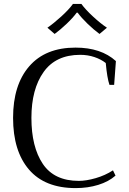

<svg xmlns="http://www.w3.org/2000/svg" viewBox="-20 -954 659 984"><path d="M223 -812Q255 -834 294 -869.5Q333 -905 354 -934H397Q418 -905 457 -869Q496 -833 528 -812L490 -780Q460 -802 428.5 -832.5Q397 -863 378 -889H373Q354 -863 322 -832.5Q290 -802 260 -780ZM47 -350Q47 -519 130 -614.5Q213 -710 367 -710Q498 -710 574 -641L565 -519H541Q529 -554 522 -631Q498 -650 464 -661.5Q430 -673 391 -673Q266 -673 203.5 -585Q141 -497 141 -350Q141 -201 199.5 -114Q258 -27 384 -27Q422 -27 470.5 -41Q519 -55 559 -81L572 -54Q537 -23 483.5 -6.5Q430 10 368 10Q210 10 128.5 -85Q47 -180 47 -350Z"/></svg>

Font: Trirong
Style: Regular
Weight: 400
Designer: Katatrad Team
Foundry: CadsonDemak
Version: Version 1.001